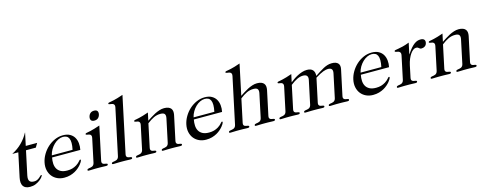

<svg xmlns="http://www.w3.org/2000/svg" viewBox="-27 -1451 5534 2180"><g transform="rotate(-15 2740.5 -361.0)"><path d="M308.6 -405.8H192.9L133.3 -126Q128.4 -101.1 130.1 -84.7Q131.8 -68.4 139.9 -58.3Q147.9 -48.3 161.4 -44.2Q174.8 -40 192.9 -40Q213.9 -40 229.2 -47.9Q244.6 -55.7 255.6 -64.9Q266.6 -74.2 274.2 -82Q281.7 -89.8 286.6 -89.8Q293.5 -89.8 292 -82Q291 -77.6 279.8 -63.2Q268.6 -48.8 248.3 -33Q228 -17.1 198.7 -4.6Q169.4 7.8 132.8 7.8Q73.7 7.8 51.5 -26.6Q29.3 -61 43 -126L102.5 -405.8H34.7L35.2 -408.2Q100.6 -441.4 150.6 -491.2Q200.7 -541 232.9 -602.1H234.9L203.1 -454.1H336.9Z M457.5 -250Q450.2 -212.4 452.1 -178.5Q454.1 -144.5 468.8 -118.7Q483.4 -92.8 512.5 -77.4Q541.5 -62 588.4 -62Q620.6 -62 646.7 -69.3Q672.9 -76.7 697.8 -91.8Q713.4 -101.6 723.4 -110.8Q733.4 -120.1 739.7 -127.4Q746.1 -134.8 750.5 -139.4Q754.9 -144 759.3 -144Q768.6 -144 765.6 -132.8Q764.6 -127.9 757.8 -115.7Q751 -103.5 738 -87.9Q725.1 -72.3 706.1 -55.4Q687 -38.6 661.9 -24.4Q636.7 -10.3 605 -1.2Q573.2 7.8 534.7 7.8Q490.2 7.8 453.6 -9Q417 -25.9 392.8 -56.2Q368.7 -86.4 359.6 -128.4Q350.6 -170.4 361.3 -220.2Q371.1 -265.6 396.7 -309.1Q422.4 -352.5 459.5 -386.5Q496.6 -420.4 543.2 -441.2Q589.8 -461.9 641.1 -461.9Q689.9 -461.9 722.4 -443.6Q754.9 -425.3 772.5 -395.3Q790 -365.2 793.9 -327.4Q797.9 -289.6 789.6 -250ZM705.1 -273.9Q714.8 -320.3 714.6 -352.5Q714.4 -384.8 705.3 -405Q696.3 -425.3 678.7 -434.6Q661.1 -443.8 636.2 -443.8Q609.4 -443.8 581.5 -430.7Q553.7 -417.5 529.8 -394.5Q505.9 -371.6 487.5 -340.6Q469.2 -309.6 460.9 -273.9Z M1031.2 -529.8Q1003.4 -529.8 992.9 -544.9Q982.4 -560.1 987.8 -585Q993.2 -609.9 1010 -625Q1026.9 -640.1 1054.7 -640.1Q1082.5 -640.1 1092.8 -625Q1103 -609.9 1097.7 -585Q1092.3 -560.1 1075.7 -544.9Q1059.1 -529.8 1031.2 -529.8ZM986.3 -69.8Q982.9 -54.2 986.6 -45.4Q990.2 -36.6 997.6 -32.2Q1004.9 -27.8 1014.2 -26.4Q1023.4 -24.9 1031.5 -23.4Q1039.6 -22 1044.4 -19.3Q1049.3 -16.6 1047.9 -9.8Q1046.4 -2.9 1042 -0.5Q1037.6 2 1029.3 2Q1020 2 1010.5 1.7Q1001 1.5 989.3 1Q977.5 0.5 962.4 0.2Q947.3 0 926.8 0Q906.2 0 890.9 0.2Q875.5 0.5 863.5 1Q851.6 1.5 842 1.7Q832.5 2 823.2 2Q814.9 2 811.5 -0.5Q808.1 -2.9 809.6 -9.8Q811 -16.6 817.1 -19.3Q823.2 -22 831.8 -23.4Q840.3 -24.9 850.1 -26.4Q859.9 -27.8 869.1 -32.2Q878.4 -36.6 885.7 -45.4Q893.1 -54.2 896.5 -69.8L955.1 -346.2Q958.5 -362.8 955.1 -372.3Q951.7 -381.8 944.6 -386.7Q937.5 -391.6 928.2 -393.3Q918.9 -395 910.9 -396.5Q902.8 -397.9 897.7 -400.1Q892.6 -402.3 894 -408.2Q895 -412.6 897.9 -414.6Q900.9 -416.5 908 -418.2Q915 -419.9 927.2 -421.9Q939.5 -423.8 958.5 -428.5Q977.5 -433.1 1004.9 -440.9Q1032.2 -448.7 1069.8 -461.9Z M1273.4 -69.8Q1270 -54.2 1273.7 -45.4Q1277.3 -36.6 1284.7 -32.2Q1292 -27.8 1301 -26.4Q1310.1 -24.9 1318.1 -23.4Q1326.2 -22 1331.1 -19.3Q1335.9 -16.6 1334.5 -9.8Q1333 -2.9 1328.9 -0.5Q1324.7 2 1316.4 2Q1307.1 2 1297.6 1.7Q1288.1 1.5 1276.4 1Q1264.6 0.5 1249.5 0.2Q1234.4 0 1213.9 0Q1193.4 0 1178 0.2Q1162.6 0.5 1150.6 1Q1138.7 1.5 1129.2 1.7Q1119.6 2 1110.4 2Q1102.1 2 1098.6 -0.5Q1095.2 -2.9 1096.7 -9.8Q1098.1 -16.6 1104.2 -19.3Q1110.4 -22 1118.9 -23.4Q1127.4 -24.9 1137.2 -26.4Q1147 -27.8 1156.2 -32.2Q1165.5 -36.6 1172.9 -45.4Q1180.2 -54.2 1183.6 -69.8L1299.3 -613.8Q1302.7 -630.9 1298.8 -640.4Q1294.9 -649.9 1287.1 -654.8Q1279.3 -659.7 1269.3 -661.4Q1259.3 -663.1 1250.7 -664.3Q1242.2 -665.5 1236.8 -667.7Q1231.4 -669.9 1232.4 -675.8Q1233.4 -680.2 1236.8 -682.4Q1240.2 -684.6 1247.8 -686Q1255.4 -687.5 1268.1 -689.7Q1280.8 -691.9 1300.5 -696.3Q1320.3 -700.7 1348.1 -708.7Q1376 -716.8 1413.6 -730Z M1621.1 -370.1Q1641.6 -383.3 1666.3 -399.4Q1690.9 -415.5 1718 -429.4Q1745.1 -443.4 1773.4 -452.6Q1801.8 -461.9 1829.6 -461.9Q1859.9 -461.9 1879.6 -454.1Q1899.4 -446.3 1910.2 -432.6Q1920.9 -418.9 1923.1 -399.9Q1925.3 -380.9 1920.9 -358.9L1859.4 -69.8Q1856 -54.2 1859.6 -45.4Q1863.3 -36.6 1870.6 -32.2Q1877.9 -27.8 1887 -26.4Q1896 -24.9 1904.1 -23.4Q1912.1 -22 1917 -19.3Q1921.9 -16.6 1920.4 -9.8Q1918.9 -2.9 1914.6 -0.5Q1910.2 2 1901.9 2Q1892.6 2 1883.1 1.7Q1873.5 1.5 1861.8 1Q1850.1 0.5 1835 0.2Q1819.8 0 1799.3 0Q1778.8 0 1763.7 0.2Q1748.5 0.5 1736.6 1Q1724.6 1.5 1715.1 1.7Q1705.6 2 1696.3 2Q1688 2 1684.6 -0.5Q1681.2 -2.9 1682.6 -9.8Q1684.1 -16.6 1690.2 -19.3Q1696.3 -22 1704.6 -23.4Q1712.9 -24.9 1722.9 -26.4Q1732.9 -27.8 1741.9 -32.2Q1751 -36.6 1758.3 -45.4Q1765.6 -54.2 1769 -69.8L1827.1 -344.2Q1834 -376 1822.8 -393.1Q1811.5 -410.2 1773.4 -410.2Q1752 -410.2 1732.7 -405.8Q1713.4 -401.4 1694.3 -392.6Q1675.3 -383.8 1655.8 -371.1Q1636.2 -358.4 1614.7 -341.8L1557.1 -69.8Q1553.7 -54.2 1557.4 -45.4Q1561 -36.6 1568.4 -32.2Q1575.7 -27.8 1585 -26.4Q1594.2 -24.9 1602.3 -23.4Q1610.4 -22 1615.2 -19.3Q1620.1 -16.6 1618.7 -9.8Q1617.2 -2.9 1612.8 -0.5Q1608.4 2 1600.1 2Q1590.8 2 1581.3 1.7Q1571.8 1.5 1560.1 1Q1548.3 0.5 1533.2 0.2Q1518.1 0 1497.6 0Q1477.1 0 1461.7 0.2Q1446.3 0.5 1434.3 1Q1422.4 1.5 1412.8 1.7Q1403.3 2 1394 2Q1385.7 2 1382.3 -0.5Q1378.9 -2.9 1380.4 -9.8Q1381.8 -16.6 1387.9 -19.3Q1394 -22 1402.6 -23.4Q1411.1 -24.9 1420.9 -26.4Q1430.7 -27.8 1439.9 -32.2Q1449.2 -36.6 1456.5 -45.4Q1463.9 -54.2 1467.3 -69.8L1525.9 -346.2Q1529.3 -362.8 1525.9 -372.3Q1522.5 -381.8 1515.4 -386.7Q1508.3 -391.6 1499 -393.3Q1489.7 -395 1481.7 -396.5Q1473.6 -397.9 1468.8 -400.1Q1463.9 -402.3 1464.8 -408.2Q1465.8 -412.6 1469 -414.6Q1472.2 -416.5 1479.2 -418.2Q1486.3 -419.9 1498.5 -421.9Q1510.7 -423.8 1530 -428.5Q1549.3 -433.1 1576.4 -440.9Q1603.5 -448.7 1640.6 -461.9Z M2124 -250Q2116.7 -212.4 2118.7 -178.5Q2120.6 -144.5 2135.3 -118.7Q2149.9 -92.8 2179 -77.4Q2208 -62 2254.9 -62Q2287.1 -62 2313.2 -69.3Q2339.4 -76.7 2364.3 -91.8Q2379.9 -101.6 2389.9 -110.8Q2399.9 -120.1 2406.2 -127.4Q2412.6 -134.8 2417 -139.4Q2421.4 -144 2425.8 -144Q2435.1 -144 2432.1 -132.8Q2431.2 -127.9 2424.3 -115.7Q2417.5 -103.5 2404.5 -87.9Q2391.6 -72.3 2372.6 -55.4Q2353.5 -38.6 2328.4 -24.4Q2303.2 -10.3 2271.5 -1.2Q2239.7 7.8 2201.2 7.8Q2156.7 7.8 2120.1 -9Q2083.5 -25.9 2059.3 -56.2Q2035.2 -86.4 2026.1 -128.4Q2017.1 -170.4 2027.8 -220.2Q2037.6 -265.6 2063.2 -309.1Q2088.9 -352.5 2126 -386.5Q2163.1 -420.4 2209.7 -441.2Q2256.3 -461.9 2307.6 -461.9Q2356.4 -461.9 2388.9 -443.6Q2421.4 -425.3 2439 -395.3Q2456.5 -365.2 2460.4 -327.4Q2464.4 -289.6 2456.1 -250ZM2371.6 -273.9Q2381.3 -320.3 2381.1 -352.5Q2380.9 -384.8 2371.8 -405Q2362.8 -425.3 2345.2 -434.6Q2327.6 -443.8 2302.7 -443.8Q2275.9 -443.8 2248 -430.7Q2220.2 -417.5 2196.3 -394.5Q2172.4 -371.6 2154.1 -340.6Q2135.7 -309.6 2127.4 -273.9Z M2713.9 -370.1Q2734.4 -383.3 2759 -399.4Q2783.7 -415.5 2810.8 -429.4Q2837.9 -443.4 2866.2 -452.6Q2894.5 -461.9 2922.4 -461.9Q2952.6 -461.9 2972.4 -454.1Q2992.2 -446.3 3002.9 -432.6Q3013.7 -418.9 3015.9 -399.9Q3018.1 -380.9 3013.7 -358.9L2952.1 -69.8Q2948.7 -54.2 2952.4 -45.4Q2956.1 -36.6 2963.4 -32.2Q2970.7 -27.8 2979.7 -26.4Q2988.8 -24.9 2996.8 -23.4Q3004.9 -22 3009.8 -19.3Q3014.6 -16.6 3013.2 -9.8Q3011.7 -2.9 3007.3 -0.5Q3002.9 2 2994.6 2Q2985.4 2 2975.8 1.7Q2966.3 1.5 2954.6 1Q2942.9 0.5 2927.7 0.2Q2912.6 0 2892.1 0Q2871.6 0 2856.4 0.2Q2841.3 0.5 2829.3 1Q2817.4 1.5 2807.9 1.7Q2798.3 2 2789.1 2Q2780.8 2 2777.3 -0.5Q2773.9 -2.9 2775.4 -9.8Q2776.9 -16.6 2783 -19.3Q2789.1 -22 2797.4 -23.4Q2805.7 -24.9 2815.7 -26.4Q2825.7 -27.8 2834.7 -32.2Q2843.8 -36.6 2851.1 -45.4Q2858.4 -54.2 2861.8 -69.8L2919.9 -344.2Q2926.8 -376 2915.5 -393.1Q2904.3 -410.2 2866.2 -410.2Q2844.7 -410.2 2825.4 -405.8Q2806.2 -401.4 2787.1 -392.6Q2768.1 -383.8 2748.5 -371.1Q2729 -358.4 2707.5 -341.8L2649.9 -69.8Q2646.5 -54.2 2650.1 -45.4Q2653.8 -36.6 2661.1 -32.2Q2668.5 -27.8 2677.7 -26.4Q2687 -24.9 2695.1 -23.4Q2703.1 -22 2708 -19.3Q2712.9 -16.6 2711.4 -9.8Q2710 -2.9 2705.6 -0.5Q2701.2 2 2692.9 2Q2683.6 2 2674.1 1.7Q2664.6 1.5 2652.8 1Q2641.1 0.5 2626 0.2Q2610.8 0 2590.3 0Q2569.8 0 2554.4 0.2Q2539.1 0.5 2527.1 1Q2515.1 1.5 2505.6 1.7Q2496.1 2 2486.8 2Q2478.5 2 2475.1 -0.5Q2471.7 -2.9 2473.1 -9.8Q2474.6 -16.6 2480.7 -19.3Q2486.8 -22 2495.4 -23.4Q2503.9 -24.9 2513.7 -26.4Q2523.4 -27.8 2532.7 -32.2Q2542 -36.6 2549.3 -45.4Q2556.6 -54.2 2560.1 -69.8L2675.8 -613.8Q2679.2 -630.9 2675.3 -640.4Q2671.4 -649.9 2663.6 -654.8Q2655.8 -659.7 2645.8 -661.4Q2635.7 -663.1 2627.2 -664.3Q2618.7 -665.5 2613.3 -667.7Q2607.9 -669.9 2608.9 -675.8Q2609.9 -680.2 2613.3 -682.4Q2616.7 -684.6 2624.5 -686Q2632.3 -687.5 2645.3 -689.7Q2658.2 -691.9 2678 -696.3Q2697.8 -700.7 2725.3 -708.7Q2752.9 -716.8 2790 -730Z M3532.7 -69.8Q3529.3 -54.2 3533 -45.4Q3536.6 -36.6 3543.9 -32.2Q3551.3 -27.8 3560.5 -26.4Q3569.8 -24.9 3577.9 -23.4Q3585.9 -22 3590.8 -19.3Q3595.7 -16.6 3594.2 -9.8Q3592.8 -2.9 3588.4 -0.5Q3584 2 3575.7 2Q3566.4 2 3556.9 1.7Q3547.4 1.5 3535.6 1Q3523.9 0.5 3508.8 0.2Q3493.7 0 3473.1 0Q3452.6 0 3437.3 0.2Q3421.9 0.5 3409.9 1Q3397.9 1.5 3388.4 1.7Q3378.9 2 3369.6 2Q3361.3 2 3357.9 -0.5Q3354.5 -2.9 3356 -9.8Q3357.4 -16.6 3363.5 -19.3Q3369.6 -22 3378.2 -23.4Q3386.7 -24.9 3396.5 -26.4Q3406.2 -27.8 3415.5 -32.2Q3424.8 -36.6 3432.1 -45.4Q3439.5 -54.2 3442.9 -69.8L3501.5 -346.2Q3514.6 -410.2 3449.2 -410.2Q3416 -410.2 3380.1 -393.3Q3344.2 -376.5 3300.3 -341.8L3242.7 -69.8Q3239.3 -54.2 3242.9 -45.4Q3246.6 -36.6 3253.9 -32.2Q3261.2 -27.8 3270.5 -26.4Q3279.8 -24.9 3287.8 -23.4Q3295.9 -22 3300.8 -19.3Q3305.7 -16.6 3304.2 -9.8Q3302.7 -2.9 3298.3 -0.5Q3293.9 2 3285.6 2Q3276.4 2 3266.8 1.7Q3257.3 1.5 3245.6 1Q3233.9 0.5 3218.8 0.2Q3203.6 0 3183.1 0Q3162.6 0 3147.2 0.2Q3131.8 0.5 3119.9 1Q3107.9 1.5 3098.4 1.7Q3088.9 2 3079.6 2Q3071.3 2 3067.9 -0.5Q3064.5 -2.9 3065.9 -9.8Q3067.4 -16.6 3073.5 -19.3Q3079.6 -22 3088.1 -23.4Q3096.7 -24.9 3106.4 -26.4Q3116.2 -27.8 3125.5 -32.2Q3134.8 -36.6 3142.1 -45.4Q3149.4 -54.2 3152.8 -69.8L3211.4 -346.2Q3214.8 -362.8 3211.4 -372.3Q3208 -381.8 3200.9 -386.7Q3193.8 -391.6 3184.6 -393.3Q3175.3 -395 3167.2 -396.5Q3159.2 -397.9 3154.3 -400.1Q3149.4 -402.3 3150.4 -408.2Q3151.4 -412.6 3154.5 -414.6Q3157.7 -416.5 3164.8 -418.2Q3171.9 -419.9 3184.1 -421.9Q3196.3 -423.8 3215.6 -428.5Q3234.9 -433.1 3262 -440.9Q3289.1 -448.7 3326.2 -461.9L3306.6 -370.1Q3322.8 -383.3 3345.7 -399.4Q3368.7 -415.5 3395.5 -429.4Q3422.4 -443.4 3451.2 -452.6Q3480 -461.9 3508.3 -461.9Q3556.6 -461.9 3577.9 -436.8Q3599.1 -411.6 3595.2 -368.2Q3626.5 -388.2 3652.1 -405Q3677.7 -421.9 3701.7 -434.3Q3725.6 -446.8 3748.8 -454.1Q3772 -461.4 3798.3 -461.9Q3825.7 -462.4 3844.5 -456.1Q3863.3 -449.7 3874.3 -437.7Q3885.3 -425.8 3888.2 -408.7Q3891.1 -391.6 3886.7 -370.1L3822.8 -69.8Q3819.3 -54.2 3823 -45.4Q3826.7 -36.6 3834 -32.2Q3841.3 -27.8 3850.6 -26.4Q3859.9 -24.9 3867.9 -23.4Q3876 -22 3880.9 -19.3Q3885.7 -16.6 3884.3 -9.8Q3882.8 -2.9 3878.4 -0.5Q3874 2 3865.7 2Q3856.4 2 3846.9 1.7Q3837.4 1.5 3825.7 1Q3814 0.5 3798.8 0.2Q3783.7 0 3763.2 0Q3742.7 0 3727.3 0.2Q3711.9 0.5 3700 1Q3688 1.5 3678.5 1.7Q3668.9 2 3659.7 2Q3651.4 2 3647.9 -0.5Q3644.5 -2.9 3646 -9.8Q3647.5 -16.6 3653.6 -19.3Q3659.7 -22 3668.2 -23.4Q3676.8 -24.9 3686.5 -26.4Q3696.3 -27.8 3705.6 -32.2Q3714.8 -36.6 3722.2 -45.4Q3729.5 -54.2 3732.9 -69.8L3791.5 -346.2Q3805.2 -410.2 3743.2 -410.2Q3732.4 -410.2 3718.5 -407.5Q3704.6 -404.8 3686.3 -397.9Q3668 -391.1 3644.8 -378.9Q3621.6 -366.7 3591.8 -348.1Z M4086.9 -250Q4079.6 -212.4 4081.5 -178.5Q4083.5 -144.5 4098.1 -118.7Q4112.8 -92.8 4141.8 -77.4Q4170.9 -62 4217.8 -62Q4250 -62 4276.1 -69.3Q4302.2 -76.7 4327.1 -91.8Q4342.8 -101.6 4352.8 -110.8Q4362.8 -120.1 4369.1 -127.4Q4375.5 -134.8 4379.9 -139.4Q4384.3 -144 4388.7 -144Q4397.9 -144 4395 -132.8Q4394 -127.9 4387.2 -115.7Q4380.4 -103.5 4367.4 -87.9Q4354.5 -72.3 4335.4 -55.4Q4316.4 -38.6 4291.3 -24.4Q4266.1 -10.3 4234.4 -1.2Q4202.6 7.8 4164.1 7.8Q4119.6 7.8 4083 -9Q4046.4 -25.9 4022.2 -56.2Q3998 -86.4 3989 -128.4Q3980 -170.4 3990.7 -220.2Q4000.5 -265.6 4026.1 -309.1Q4051.8 -352.5 4088.9 -386.5Q4126 -420.4 4172.6 -441.2Q4219.2 -461.9 4270.5 -461.9Q4319.3 -461.9 4351.8 -443.6Q4384.3 -425.3 4401.9 -395.3Q4419.4 -365.2 4423.3 -327.4Q4427.2 -289.6 4418.9 -250ZM4334.5 -273.9Q4344.2 -320.3 4344 -352.5Q4343.8 -384.8 4334.7 -405Q4325.7 -425.3 4308.1 -434.6Q4290.5 -443.8 4265.6 -443.8Q4238.8 -443.8 4210.9 -430.7Q4183.1 -417.5 4159.2 -394.5Q4135.3 -371.6 4116.9 -340.6Q4098.6 -309.6 4090.3 -273.9Z M4590.3 -341.8Q4594.2 -359.9 4590.6 -369.9Q4586.9 -379.9 4579.6 -385.5Q4572.3 -391.1 4562.5 -393.3Q4552.7 -395.5 4544.7 -397Q4536.6 -398.4 4531.2 -401.1Q4525.9 -403.8 4527.3 -410.2Q4528.8 -417 4540 -419.2Q4551.3 -421.4 4573.2 -425Q4595.2 -428.7 4628.2 -436.5Q4661.1 -444.3 4706.5 -461.9L4678.7 -332H4680.7Q4706.5 -371.6 4728.8 -397Q4751 -422.4 4771 -436.8Q4791 -451.2 4808.8 -456.5Q4826.7 -461.9 4843.3 -461.9Q4873.5 -461.9 4886.2 -447.8Q4898.9 -433.6 4893.6 -408.2Q4888.2 -383.8 4870.8 -371.8Q4853.5 -359.9 4832.5 -359.9Q4819.8 -359.9 4813.7 -363.5Q4807.6 -367.2 4802.7 -371.8Q4797.9 -376.5 4791.3 -380.1Q4784.7 -383.8 4770.5 -383.8Q4754.9 -383.8 4737.8 -371.8Q4720.7 -359.9 4704.6 -337.2Q4688.5 -314.5 4674.8 -282.2Q4661.1 -250 4652.3 -209L4623 -69.8Q4619.6 -54.2 4623.3 -45.4Q4627 -36.6 4634.3 -32.2Q4641.6 -27.8 4650.6 -26.4Q4659.7 -24.9 4667.7 -23.4Q4675.8 -22 4680.7 -19.3Q4685.5 -16.6 4684.1 -9.8Q4682.6 -2.9 4678.2 -0.5Q4673.8 2 4665.5 2Q4656.2 2 4646.7 1.7Q4637.2 1.5 4625.5 1Q4613.8 0.5 4598.6 0.2Q4583.5 0 4563 0Q4542.5 0 4527.3 0.2Q4512.2 0.5 4500.2 1Q4488.3 1.5 4478.5 1.7Q4468.8 2 4459.5 2Q4451.2 2 4448 -0.5Q4444.8 -2.9 4446.3 -9.8Q4447.8 -16.6 4453.9 -19.3Q4460 -22 4468.3 -23.4Q4476.6 -24.9 4486.6 -26.4Q4496.6 -27.8 4505.6 -32.2Q4514.6 -36.6 4522 -45.4Q4529.3 -54.2 4532.7 -69.8Z M5084 -370.1Q5104.5 -383.3 5129.2 -399.4Q5153.8 -415.5 5180.9 -429.4Q5208 -443.4 5236.3 -452.6Q5264.6 -461.9 5292.5 -461.9Q5322.8 -461.9 5342.5 -454.1Q5362.3 -446.3 5373 -432.6Q5383.8 -418.9 5386 -399.9Q5388.2 -380.9 5383.8 -358.9L5322.3 -69.8Q5318.8 -54.2 5322.5 -45.4Q5326.2 -36.6 5333.5 -32.2Q5340.8 -27.8 5349.9 -26.4Q5358.9 -24.9 5366.9 -23.4Q5375 -22 5379.9 -19.3Q5384.8 -16.6 5383.3 -9.8Q5381.8 -2.9 5377.4 -0.5Q5373 2 5364.7 2Q5355.5 2 5345.9 1.7Q5336.4 1.5 5324.7 1Q5313 0.5 5297.9 0.2Q5282.7 0 5262.2 0Q5241.7 0 5226.6 0.2Q5211.4 0.5 5199.5 1Q5187.5 1.5 5178 1.7Q5168.5 2 5159.2 2Q5150.9 2 5147.5 -0.5Q5144 -2.9 5145.5 -9.8Q5147 -16.6 5153.1 -19.3Q5159.2 -22 5167.5 -23.4Q5175.8 -24.9 5185.8 -26.4Q5195.8 -27.8 5204.8 -32.2Q5213.9 -36.6 5221.2 -45.4Q5228.5 -54.2 5231.9 -69.8L5290 -344.2Q5296.9 -376 5285.6 -393.1Q5274.4 -410.2 5236.3 -410.2Q5214.8 -410.2 5195.6 -405.8Q5176.3 -401.4 5157.2 -392.6Q5138.2 -383.8 5118.7 -371.1Q5099.1 -358.4 5077.6 -341.8L5020 -69.8Q5016.6 -54.2 5020.3 -45.4Q5023.9 -36.6 5031.2 -32.2Q5038.6 -27.8 5047.9 -26.4Q5057.1 -24.9 5065.2 -23.4Q5073.2 -22 5078.1 -19.3Q5083 -16.6 5081.5 -9.8Q5080.1 -2.9 5075.7 -0.5Q5071.3 2 5063 2Q5053.7 2 5044.2 1.7Q5034.7 1.5 5022.9 1Q5011.2 0.5 4996.1 0.2Q4981 0 4960.4 0Q4939.9 0 4924.6 0.2Q4909.2 0.5 4897.2 1Q4885.3 1.5 4875.7 1.7Q4866.2 2 4856.9 2Q4848.6 2 4845.2 -0.5Q4841.8 -2.9 4843.3 -9.8Q4844.7 -16.6 4850.8 -19.3Q4856.9 -22 4865.5 -23.4Q4874 -24.9 4883.8 -26.4Q4893.6 -27.8 4902.8 -32.2Q4912.1 -36.6 4919.4 -45.4Q4926.8 -54.2 4930.2 -69.8L4988.8 -346.2Q4992.2 -362.8 4988.8 -372.3Q4985.4 -381.8 4978.3 -386.7Q4971.2 -391.6 4961.9 -393.3Q4952.6 -395 4944.6 -396.5Q4936.5 -397.9 4931.6 -400.1Q4926.8 -402.3 4927.7 -408.2Q4928.7 -412.6 4931.9 -414.6Q4935.1 -416.5 4942.1 -418.2Q4949.2 -419.9 4961.4 -421.9Q4973.6 -423.8 4992.9 -428.5Q5012.2 -433.1 5039.3 -440.9Q5066.4 -448.7 5103.5 -461.9Z"/></g></svg>

Font: XB Zar
Style: Italic
Weight: 400
Italic angle: -12°
Designer: Behnam
Foundry: Irmug
Version: Version 8.005 2009